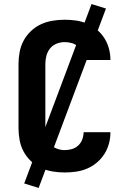

<svg xmlns="http://www.w3.org/2000/svg" viewBox="-20 -840 640 944"><path d="M298 8Q268 8 238 3Q208 -2 181 -14.5Q154 -27 132 -48Q110 -69 96 -95Q82 -121 76.5 -151Q71 -181 71 -210V-525Q71 -554 76.5 -584Q82 -614 96 -640Q110 -666 132 -687Q154 -708 181 -720.5Q208 -733 238 -738Q268 -743 298 -743Q326 -743 354 -739Q382 -735 408 -724Q434 -713 456 -694.5Q478 -676 493 -652.5Q508 -629 515.5 -601.5Q523 -574 523 -545Q523 -545 523 -545Q523 -545 523 -545H391Q391 -545 391 -545Q391 -545 391 -545Q391 -545 391 -545Q391 -545 391 -545Q391 -563 384.5 -580.5Q378 -598 364.5 -610.5Q351 -623 333.5 -628Q316 -633 298 -633Q277 -633 257.5 -625Q238 -617 225.5 -601Q213 -585 208 -565Q203 -545 203 -525V-210Q203 -190 208 -170Q213 -150 225.5 -134Q238 -118 257.5 -110Q277 -102 298 -102Q316 -102 333.5 -107Q351 -112 364.5 -124.5Q378 -137 384.5 -154.5Q391 -172 391 -190Q391 -190 391 -190Q391 -190 391 -190Q391 -190 391 -190Q391 -190 391 -190H523Q523 -190 523 -190Q523 -190 523 -190Q523 -161 515.5 -133.5Q508 -106 493 -82.5Q478 -59 456 -40.5Q434 -22 408 -11Q382 0 354 4Q326 8 298 8ZM170 84 99 62 430 -820 501 -798Z"/></svg>

Font: Iosevka Custom XBdEx
Style: Regular
Weight: 800
Width: 7
Monospace: yes
Designer: Belleve Invis
Foundry: Belleve Invis
Version: Version 11.2.4; ttfautohint (v1.8.4)